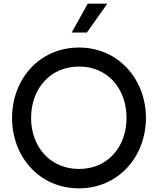

<svg xmlns="http://www.w3.org/2000/svg" viewBox="-20 -1020 863 1050"><path d="M460 -1000 372 -842H455L567 -1000ZM412 10C626 10 778 -162 778 -375C778 -588 626 -760 412 -760C196 -760 46 -588 46 -375C46 -162 196 10 412 10ZM412 -96C253 -96 150 -219 150 -375C150 -533 253 -656 412 -656C571 -656 672 -533 672 -375C672 -219 571 -96 412 -96Z"/></svg>

Font: Oakes Medium
Style: Regular
Weight: 500
Designer: Samuel Oakes
Foundry: Samuel Oakes
Version: Version 1.003;PS 001.003;hotconv 1.0.88;makeotf.lib2.5.64775